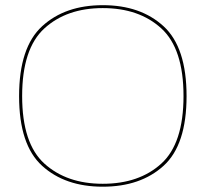

<svg xmlns="http://www.w3.org/2000/svg" viewBox="-20 -700 794 724"><path d="M367.5 4Q225.5 4 138.8 -74.8Q52 -153.5 52 -337.5Q52 -521.5 138.8 -601Q225.5 -680.5 367.8 -680.5Q510 -680.5 596.8 -601Q683.5 -521.5 683.5 -337.5Q683.5 -153.5 596.8 -74.8Q510 4 367.5 4ZM367.5 -7Q504.5 -7 588.2 -83Q672 -159 672 -337.8Q672 -516.5 588.2 -593Q504.5 -669.5 367.5 -669.5Q231.5 -669.5 147.5 -593Q63.5 -516.5 63.5 -337.8Q63.5 -159 147.5 -83Q231.5 -7 367.5 -7Z"/></svg>

Font: Anybody ExtraExpanded Thin
Style: Regular
Weight: 100
Width: 8
Designer: Tyler Finck
Foundry: Etcetera Type Company
Version: Version 1.010; ttfautohint (v1.8.3) -l 8 -r 50 -G 200 -x 14 